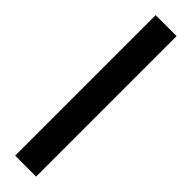

<svg xmlns="http://www.w3.org/2000/svg" viewBox="-299 -721 836 836"><g transform="rotate(45 118.5 -303.5)"><path d="M183 129H54V-736H183Z"/></g></svg>

Font: Wix Madefor Display
Style: Bold
Weight: 700
Designer: Dalton Maag Ltd
Foundry: Dalton Maag Ltd
Version: Version 3.100